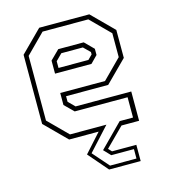

<svg xmlns="http://www.w3.org/2000/svg" viewBox="-108 -626 787 896"><g transform="rotate(-15 285.0 -178.0)"><path d="M308.5 183.5 227 89 307 0H164.5L61.5 -103V-437L164.5 -540H406.5L509.5 -437V-302L406.5 -199H203V-172L233.5 -141.5H502.5V0H417.5L328.5 89L343.5 105H461V183.5ZM317.5 167H445V121.5H335.5L304.5 89L414.5 -22H479V-120H223.5L180.5 -162.5V-220.5H397L487.5 -311.5V-427L396 -518.5H175L83 -426V-113.5L174.5 -22H350.5L249 89ZM180.5 -314V-377L224.5 -420.5H347.5L390 -378V-348L356.5 -314ZM203 -335.5H347.5L368.5 -356.5V-368L337.5 -398.5H233.5L203 -368Z"/></g></svg>

Font: Tourney ExtraLight
Style: Regular
Weight: 250
Designer: Tyler Finck
Foundry: Etcetera Type Co
Version: Version 1.015